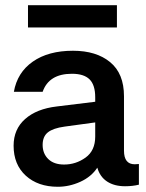

<svg xmlns="http://www.w3.org/2000/svg" viewBox="-20 -704 560 734"><path d="M87 -684H427V-599H87ZM511 -77V2Q487 8 458 8Q417 8 389.5 -10Q362 -28 352 -63Q329 -28 287 -9Q245 10 201 10Q125 10 78.5 -32.5Q32 -75 32 -147Q32 -210 76 -249Q120 -288 197 -297L344 -315V-332Q344 -379 322.5 -400.5Q301 -422 255 -422Q167 -422 143 -353H33Q46 -427 105.5 -468.5Q165 -510 259 -510Q348 -510 401 -466.5Q454 -423 454 -336V-128Q454 -76 495 -76Q504 -76 511 -77ZM344 -182V-236L227 -220Q183 -214 163 -198Q143 -182 143 -150Q143 -117 164.5 -96Q186 -75 225 -75Q270 -75 307 -101.5Q344 -128 344 -182Z"/></svg>

Font: CBA Beacon Sans Bold
Style: Regular
Weight: 700
Designer: Wei Huang
Foundry: Wei Huang
Version: Version 1.002